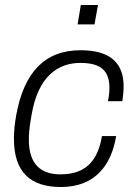

<svg xmlns="http://www.w3.org/2000/svg" viewBox="-20 -740 533 772"><path d="M292 -642H360L374 -720H305ZM225 12C366 12 429 -81 447 -193H390C374 -98 329 -39 223 -39C144 -39 96 -80 96 -178C96 -200 97 -224 107 -278C133 -434 214 -487 303 -487C385 -487 420 -456 420 -387C420 -371 418 -353 414 -333H472C475 -354 477 -375 477 -393C477 -481 430 -538 304 -538C159 -538 76 -448 45 -276C39 -242 36 -211 36 -182C36 -47 103 12 225 12Z"/></svg>

Font: Archivo ExtraLight
Style: Italic
Weight: 200
Italic angle: -10°
Designer: Hector Gatti
Foundry: Omnibus-Type
Version: Version 2.001